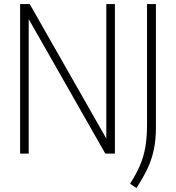

<svg xmlns="http://www.w3.org/2000/svg" viewBox="-20 -760 871 950"><path d="M79.5 0V-740H127L506 -74.5V-740H548.5V0H501L122 -665.5V0ZM655 170.5 623.5 149Q653.5 102.5 672 59.8Q690.5 17 699 -31.2Q707.5 -79.5 707.5 -143.5V-740H751.5V-130Q751.5 -68.5 741.2 -19.8Q731 29 709.8 74Q688.5 119 655 170.5Z"/></svg>

Font: Encode Sans Condensed Condensed ExtraLight
Style: Regular
Weight: 200
Width: 3
Designer: Multiple Designers
Foundry: Impallari Type
Version: Version 3.000; ttfautohint (v1.8.3) -l 8 -r 50 -G 200 -x 14 